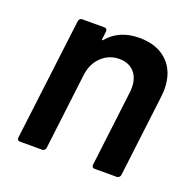

<svg xmlns="http://www.w3.org/2000/svg" viewBox="-98 -619 725 720"><g transform="rotate(20 264.0 -259.5)"><path d="M495 -369Q495 -360 493 -340L453 -12Q452 -7 448 -3.5Q444 0 439 0H350Q345 0 342 -3.5Q339 -7 340 -12L377 -316Q378 -322 378 -334Q378 -373 356.5 -396Q335 -419 298 -419Q257 -419 227.5 -391Q198 -363 192 -317L155 -12Q154 -7 150.5 -3.5Q147 0 142 0H52Q47 0 44 -3.5Q41 -7 42 -12L102 -499Q103 -504 106.5 -507.5Q110 -511 115 -511H204Q215 -511 215 -499L211 -467Q210 -464 212 -463Q214 -462 216 -465Q261 -519 342 -519Q413 -519 454 -479Q495 -439 495 -369Z"/></g></svg>

Font: Barlow SemiBold
Style: Italic
Weight: 600
Italic angle: -7°
Designer: Jeremy Tribby
Foundry: Tribby Type
Version: Version 1.408